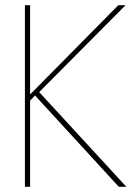

<svg xmlns="http://www.w3.org/2000/svg" viewBox="-20 -720 530 740"><path d="M76 0V-700H96V-356L436 -700H464L131 -365L467 0H438L115 -352L96 -332V0Z"/></svg>

Font: DM Sans 16pt Thin
Style: Regular
Weight: 250
Version: Version 4.004;gftools[0.9.30]